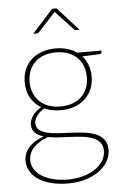

<svg xmlns="http://www.w3.org/2000/svg" viewBox="-59 -745 625 974"><g transform="rotate(-5 253.0 -258.0)"><path d="M243.5 -205.5Q278 -205.5 305.2 -215.5Q332.5 -225.5 351.2 -243.8Q370 -262 379.8 -287.2Q389.5 -312.5 389.5 -343.5Q389.5 -374 379.5 -399.5Q369.5 -425 350.8 -443Q332 -461 304.8 -471Q277.5 -481 243.5 -481Q209.5 -481 182.5 -471Q155.5 -461 136.8 -443Q118 -425 108 -399.5Q98 -374 98 -343.5Q98 -312.5 108 -287.2Q118 -262 136.8 -243.8Q155.5 -225.5 182.5 -215.5Q209.5 -205.5 243.5 -205.5ZM443 37Q443 11 429.8 -5Q416.5 -21 394.8 -29.8Q373 -38.5 344.5 -42Q316 -45.5 285.2 -47Q254.5 -48.5 223.8 -50Q193 -51.5 166.5 -56.5Q144.5 -48.5 126.2 -37.8Q108 -27 94.8 -13.5Q81.5 0 74 16.5Q66.5 33 66.5 52.5Q66.5 76.5 79 97.5Q91.5 118.5 115.2 133.8Q139 149 173 158Q207 167 250 167Q289 167 324 157.5Q359 148 385.5 130.8Q412 113.5 427.5 89.5Q443 65.5 443 37ZM474.5 -470V-462Q474.5 -458 471.5 -455.5Q468.5 -453 464 -452.5L375.5 -449Q394 -428.5 404 -402Q414 -375.5 414 -344Q414 -308.5 401.8 -279.5Q389.5 -250.5 367.2 -229.8Q345 -209 313.5 -197.8Q282 -186.5 243.5 -186.5Q196.5 -186.5 160.5 -203Q137 -189.5 122.8 -170.2Q108.5 -151 108.5 -133.5Q108.5 -110 124 -97.5Q139.5 -85 164.5 -79Q189.5 -73 221.8 -71.2Q254 -69.5 287.8 -68Q321.5 -66.5 353.8 -62.5Q386 -58.5 411 -48Q436 -37.5 451.5 -18Q467 1.5 467 34Q467 64 451.8 91.8Q436.5 119.5 408 140.5Q379.5 161.5 339.2 174.2Q299 187 249.5 187Q199 187 160.2 176.5Q121.5 166 95.2 147.8Q69 129.5 55.8 105.5Q42.5 81.5 42.5 54.5Q42.5 14 70 -15.8Q97.5 -45.5 145 -61.5Q118 -69.5 101.8 -85Q85.5 -100.5 85.5 -129Q85.5 -139 89.8 -150.2Q94 -161.5 101.8 -172.2Q109.5 -183 120.5 -193Q131.5 -203 145.5 -210.5Q111 -230.5 92 -264.8Q73 -299 73 -344Q73 -379 85 -407.8Q97 -436.5 119.2 -457.2Q141.5 -478 173 -489.5Q204.5 -501 243.5 -501Q276 -501 303.2 -493Q330.5 -485 351.5 -470ZM373.5 -585H355Q349.5 -585 344.5 -590L259.5 -682Q258.5 -683 257.8 -684.2Q257 -685.5 256 -686.5Q255 -685.5 254 -684.2Q253 -683 252 -682L167 -590Q162 -585 156.5 -585H137.5L244.5 -703H266.5Z"/></g></svg>

Font: Lato ExtraLight
Style: Regular
Weight: 275
Designer: Lukasz Dziedzic with Adam Twardoch and Botio Nikoltchev
Foundry: tyPoland Lukasz Dziedzic
Version: Version 2.015; 2015-08-06; http://www.latofonts.com/